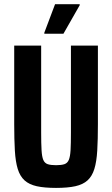

<svg xmlns="http://www.w3.org/2000/svg" viewBox="-20 -911 548 939"><path d="M254.1 8Q197 8 159.7 -0.3Q122.5 -8.6 100.1 -28.8Q77.8 -49.1 66.8 -84.6Q55.9 -120.1 52.7 -174.2Q49.5 -228.3 49.5 -304.5V-688H181.3V-262.7Q181.3 -209.1 183.2 -176.9Q185 -144.8 191.7 -129Q198.4 -113.2 213.3 -108.1Q228.1 -103.1 254.1 -103.1Q280.2 -103.1 295 -108.1Q309.9 -113.2 316.5 -129Q323.2 -144.8 325.1 -176.9Q326.9 -209.1 326.9 -262.7V-688H458.8V-304.5Q458.8 -228.3 455.6 -174.2Q452.4 -120.1 441.4 -84.6Q430.5 -49.1 408.1 -28.8Q385.8 -8.6 348.5 -0.3Q311.3 8 254.1 8ZM196.7 -745.9V-750.9L249.3 -890.5H369.8V-885.5L290.2 -745.9Z"/></svg>

Font: Saira Thin Condensed
Style: Regular
Weight: 100
Width: 3
Version: Version 1.101